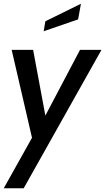

<svg xmlns="http://www.w3.org/2000/svg" viewBox="-30 -758 559 1020"><path d="M509 -493 96 242H-10L140 -26L32 -493H146L211 -144L395 -493ZM385 -655 202 -592 211 -645 400 -738Z"/></svg>

Font: Cabin
Style: Medium Italic
Weight: 500
Designer: Pablo Impallari
Foundry: Pablo Impallari. www.impallari.com Igino Marini. www.ikern.com
Version: Version 1.005